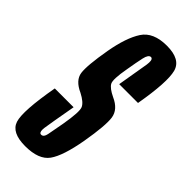

<svg xmlns="http://www.w3.org/2000/svg" viewBox="-215 -641 682 682"><g transform="rotate(45 126.0 -300.0)"><path d="M74 4Q5.5 4 -7.8 -37Q-21 -78 3.5 -215.5H98Q80 -115 76.5 -90Q74 -70.5 81 -66Q82.5 -65 85.5 -65Q97.5 -65 101.2 -84.2Q105 -103.5 113 -147.5Q125.5 -219.5 117.8 -236.2Q110 -253 79 -269Q35.5 -288.5 31 -321.2Q26.5 -354 42 -442.5Q56 -521.5 83 -563Q110 -604.5 178 -604.5Q247 -604.5 259 -559.5Q271 -514.5 249 -388H154.5Q170 -477 174.5 -506.5Q178 -531 170 -535Q168.5 -536 166.5 -536Q154.5 -536 149 -511.2Q143.5 -486.5 136.5 -444.5Q125.5 -384 133.5 -369.2Q141.5 -354.5 172 -340Q214.5 -321 219.8 -285.8Q225 -250.5 209 -158Q193 -67.5 167.5 -31.8Q142 4 74 4Z"/></g></svg>

Font: Anybody UltraCondensed Medium
Style: Italic
Weight: 500
Width: 1
Italic angle: -10°
Designer: Tyler Finck
Foundry: Etcetera Type Company
Version: Version 1.010; ttfautohint (v1.8.3) -l 8 -r 50 -G 200 -x 14 